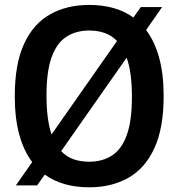

<svg xmlns="http://www.w3.org/2000/svg" viewBox="-20 -770 742 799"><path d="M134.5 1.5H46L114 -95.5Q79 -141.5 60.2 -209.8Q41.5 -278 41.5 -370Q41.5 -503.5 80 -587.2Q118.5 -671 188.2 -710.2Q258 -749.5 351 -749.5Q405 -749.5 451.5 -736.8Q498 -724 535 -697L566 -740.5H654.5L588 -645Q623 -599 642 -530.8Q661 -462.5 661 -370Q661 -236.5 622.2 -152.8Q583.5 -69 513.8 -29.8Q444 9.5 351 9.5Q297 9.5 250.2 -3.5Q203.5 -16.5 166.5 -43.5ZM173.5 -373Q173.5 -322 178.8 -281.8Q184 -241.5 194.5 -210.5L467 -599.5Q444.5 -622.5 415.5 -632.8Q386.5 -643 351 -643Q296.5 -643 256.5 -617.2Q216.5 -591.5 195 -532.5Q173.5 -473.5 173.5 -373ZM351 -97Q406 -97 446 -122.8Q486 -148.5 507.5 -207.8Q529 -267 529 -367Q529 -418.5 523.5 -459Q518 -499.5 507 -530L234.5 -141Q257 -117.5 286.2 -107.2Q315.5 -97 351 -97Z"/></svg>

Font: Encode Sans SmCnd SmBold
Style: Regular
Weight: 600
Width: 4
Designer: Multiple Designers
Foundry: Impallari Type
Version: Version 3.002; ttfautohint (v1.8.3) -l 8 -r 50 -G 200 -x 14 